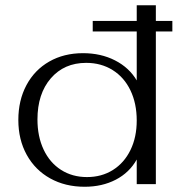

<svg xmlns="http://www.w3.org/2000/svg" viewBox="-20 -703 688 733"><path d="M638 -583H575V0H502V-94Q474 -44 422 -17Q370 10 303 10Q229 10 171.5 -22Q114 -54 82 -112Q50 -170 50 -245Q50 -320 81 -378Q112 -436 168 -468Q224 -500 297 -500Q365 -500 419 -472.5Q473 -445 502 -396V-583H334V-623H502V-683H575V-623H638ZM502 -243Q502 -308 478 -358Q454 -408 410 -435.5Q366 -463 309 -463Q225 -463 174 -404Q123 -345 123 -247Q123 -182 146.5 -132Q170 -82 213 -54.5Q256 -27 312 -27Q368 -27 411 -54Q454 -81 478 -130Q502 -179 502 -243Z"/></svg>

Font: Fahkwang Light
Style: Regular
Weight: 300
Version: Version 1.000; ttfautohint (v1.6)